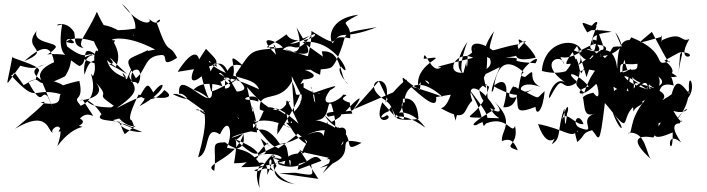

<svg xmlns="http://www.w3.org/2000/svg" viewBox="-20 -912 4033 1096"><path d="M252 -362C210 -405 230 -283 142 -443C231 -496 161 -378 352 -477C416 -580 348 -587 432 -535C493 -550 430 -669 528 -600C470 -618 479 -558 363 -647C332 -744 470 -637 357 -673C423 -727 582 -655 608 -632C476 -581 363 -592 587 -532C507 -726 573 -554 480 -609C694 -541 542 -635 706 -489C515 -603 495 -585 462 -485C444 -639 558 -591 562 -594C535 -635 579 -565 635 -677C650 -694 531 -661 615 -684C624 -692 710 -712 866 -629C763 -613 762 -594 693 -435C837 -476 776 -590 901 -598C948 -602 886 -516 991 -582C940 -682 948 -570 873 -787C914 -830 892 -742 828 -807C859 -779 786 -748 674 -892C847 -742 665 -643 778 -753C633 -726 624 -758 698 -713C528 -826 490 -735 498 -741C510 -689 527 -603 641 -530C690 -633 599 -694 533 -845C475 -711 412 -665 458 -637C392 -651 414 -693 403 -729C349 -815 258 -749 335 -773C332 -756 308 -632 353 -599C209 -616 240 -574 297 -639C316 -673 163 -661 189 -735C100 -626 285 -634 119 -563C241 -674 274 -638 289 -557C183 -512 204 -457 226 -451C278 -425 71 -508 252 -548C206 -540 198 -506 96 -537C-4 -403 16 -396 51 -590C30 -580 206 -543 203 -509C157 -414 224 -492 115 -426C39 -534 73 -487 43 -482C203 -309 154 -420 326 -375C311 -353 343 -301 212 -326C235 -332 286 -359 66 -177C260 -294 253 -154 282 -155C255 -171 369 -257 307 -77C417 -226 503 -170 412 -199C461 -190 336 -223 314 -160C494 -196 455 -227 436 -235C499 -306 559 -172 452 -343C361 -333 645 -336 507 -461C642 -329 494 -401 630 -308C470 -217 582 -230 681 -214C641 -233 662 -159 792 -158L600 -236C829 -352 519 -251 472 -343C583 -287 545 -195 660 -236C747 -143 803 -241 692 -146C614 -289 790 -115 731 -226C691 -229 801 -428 771 -372C918 -338 988 -352 918 -398C835 -288 753 -389 779 -364C820 -437 824 -440 855 -384C931 -484 942 -392 776 -306C867 -409 731 -340 635 -288C848 -428 687 -417 740 -508C806 -547 775 -405 760 -440C651 -477 786 -548 827 -627C695 -561 680 -595 767 -446C683 -426 658 -545 701 -467C535 -523 630 -636 539 -568C634 -517 673 -561 528 -624C501 -559 539 -540 511 -477C469 -537 575 -370 441 -308C383 -377 463 -319 433 -450C303 -425 286 -380 236 -455C242 -360 464 -403 265 -454L212 -465L284 -289Z M1666 74C1793 96 1762 89 1753 10C1716 -1 1598 83 1689 -48L1857 -11C1807 24 1919 -57 1821 78C1932 -33 1918 -7 1807 46C2068 -21 1852 -145 2044 -97C1922 -28 2022 -124 1906 -189C2014 -40 1942 -199 1780 -227C1870 -220 1841 -349 1872 -316C1926 -142 1864 -125 1848 -218C1796 -45 1877 -207 1734 -142C1881 -221 1975 -102 1927 -84C2021 -237 1844 -171 1946 -161C1785 -244 1849 -286 1795 -344C1765 -281 1772 -410 1753 -417C1809 -313 1728 -349 1873 -216C1964 -264 1900 -250 1948 -272C1985 -313 2087 -418 1996 -285C1969 -265 1806 -289 1853 -246C2049 -288 1980 -223 1977 -326C1882 -354 1997 -369 1940 -372C1900 -319 1788 -295 1864 -397C1979 -463 1732 -364 1706 -361C1791 -353 1763 -446 1693 -329C1836 -434 1849 -329 1706 -416C1692 -377 1693 -338 1563 -145C1562 -319 1638 -105 1641 -223C1698 -109 1552 -278 1410 -205C1511 -193 1436 -379 1608 -259C1621 -365 1599 -381 1684 -206C1500 -371 1565 -239 1463 -287C1454 -404 1575 -314 1646 -447C1689 -368 1638 -360 1726 -380C1658 -420 1750 -364 1659 -274L1645 -477C1702 -366 1715 -319 1713 -435C1715 -455 1659 -384 1739 -500C1552 -435 1894 -452 1720 -513C1960 -516 1896 -534 1707 -672C1909 -697 2002 -435 1926 -533C1895 -504 1967 -431 1967 -431C1913 -466 1940 -628 1817 -619C1842 -486 1877 -487 1935 -654C1958 -735 1945 -725 2131 -757C1926 -677 1935 -750 1879 -665C1855 -693 1858 -808 2026 -828C1891 -755 1987 -804 1979 -693C1825 -728 1963 -607 1758 -735C1759 -564 1673 -542 1807 -485C1831 -658 1784 -588 1738 -617C1813 -562 1749 -587 1607 -632C1632 -618 1732 -573 1673 -755C1753 -616 1796 -572 1594 -630C1663 -686 1660 -574 1765 -720C1603 -594 1581 -727 1596 -647L1775 -718C1803 -701 1651 -646 1616 -716C1499 -630 1463 -640 1555 -644C1567 -598 1521 -730 1556 -599C1417 -741 1586 -665 1594 -640C1400 -622 1425 -636 1326 -489C1321 -454 1434 -399 1332 -389C1273 -489 1231 -582 1192 -540C1305 -452 1430 -479 1459 -402C1357 -451 1187 -510 1290 -430C1441 -531 1236 -398 1186 -390C1140 -526 1245 -610 1284 -493C1209 -365 1232 -575 1280 -273C1237 -505 1284 -570 1374 -532C1249 -642 1344 -531 1305 -467C1275 -425 1245 -515 1230 -492C1354 -427 1263 -383 1245 -421C1245 -421 1140 -460 1085 -400C1224 -353 1183 -256 1131 -477C1061 -417 1041 -468 1156 -633C1249 -536 1260 -545 994 -502C1081 -639 1116 -609 1119 -555C1216 -580 1259 -485 1175 -564C1154 -534 1201 -526 1190 -394C1202 -247 987 -541 1003 -375C1021 -391 1107 -309 967 -374C1025 -396 1185 -223 1177 -276C1030 -284 1125 -302 1155 -264C1051 -329 1189 -219 1150 -271C1140 -245 1174 -238 1111 -14C1184 -37 1141 -206 1236 -145C1286 -256 1314 -157 1275 -69C1386 -41 1395 -116 1336 -243C1370 -222 1249 -215 1369 -150C1241 -95 1316 -150 1445 -167C1443 -336 1348 -375 1394 -342C1338 -350 1460 -386 1455 -332C1327 -379 1274 -247 1361 -274C1367 -324 1454 -313 1416 -263C1400 -212 1487 -237 1414 -170C1401 -221 1340 -167 1448 -156L1390 -415C1589 -182 1601 -328 1636 -337C1588 -278 1628 -149 1732 -88C1698 -174 1703 -106 1578 -90C1463 -259 1421 -96 1424 -214C1557 -35 1548 -87 1568 -65C1734 -174 1740 -211 1613 -211C1799 -26 1723 -192 1679 57L1815 6C1758 -72 1730 85 1571 26C1536 -36 1679 80 1520 -31C1627 37 1608 -57 1454 -27C1636 -120 1606 -119 1636 37C1655 -47 1605 45 1357 42C1484 -82 1533 22 1468 -122C1624 13 1466 -119 1512 -94C1437 -58 1484 32 1319 -119C1539 -31 1456 19 1316 20C1354 -199 1283 -57 1371 -152C1329 4 1128 22 1203 64C1220 -79 1173 -97 1265 -100C1336 -38 1391 -83 1465 25C1409 39 1519 -33 1505 87C1581 -68 1447 10 1576 93C1479 4 1470 85 1431 60C1581 10 1392 -17 1463 164C1434 13 1592 -67 1530 -20C1611 46 1491 -102 1559 37C1557 28 1501 112 1665 140C1544 110 1490 -18 1604 27C1614 -77 1777 -8 1689 -58L1797 109L1574 77Z M2162 -328C2103 -175 2235 -236 2189 -255C2141 -221 2150 -261 2197 -276C2228 -350 2360 -413 2369 -233C2159 -205 2243 -309 2408 -183C2316 -314 2180 -268 2282 -231C2302 -251 2246 -330 2292 -328C2279 -373 2339 -507 2503 -362C2532 -345 2505 -367 2322 -420C2456 -295 2474 -313 2470 -358C2692 -396 2524 -368 2582 -223C2584 -291 2664 -318 2563 -428C2567 -401 2538 -302 2497 -294C2656 -204 2620 -288 2676 -337C2633 -451 2734 -419 2807 -290C2692 -223 2659 -191 2700 -198C2761 -241 2828 -188 2629 -440C2768 -258 2719 -157 2754 -207C2875 -257 2901 -139 2920 -193C2946 -74 2837 -86 2936 -54C2911 -112 2889 -124 2845 -107C2838 -167 2925 -215 2803 -330C2902 -221 2720 -290 2716 -404C2810 -503 2705 -312 2831 -237C2522 -250 2719 -207 2772 -417C2675 -478 2621 -421 2833 -529C2762 -363 2792 -376 2799 -408C2802 -423 2818 -636 2969 -500C2926 -464 2962 -291 2853 -300C2896 -445 2854 -471 2797 -420C2978 -323 2960 -396 2921 -417C2952 -305 2895 -248 3037 -302C3040 -243 3080 -279 3089 -392C3027 -338 3084 -345 2909 -419C2844 -326 2930 -341 3033 -412C2923 -334 2914 -483 3085 -408C2964 -447 3065 -548 2978 -473C2894 -476 3086 -635 3037 -551C2820 -565 3022 -580 2865 -584C3046 -598 2855 -651 2983 -678C2855 -556 2976 -567 3038 -583C3017 -636 2910 -732 2949 -661C2768 -634 2749 -567 2800 -734C2694 -585 2772 -558 2839 -588C2704 -711 2624 -667 2701 -569C2659 -676 2723 -633 2649 -594C2657 -439 2566 -458 2648 -674C2518 -477 2669 -472 2756 -410C2723 -530 2761 -406 2761 -599C2849 -506 2618 -450 2644 -566C2597 -401 2617 -398 2677 -509C2495 -447 2570 -637 2681 -582C2488 -536 2451 -525 2499 -529C2441 -479 2401 -653 2399 -576C2577 -600 2351 -562 2367 -423C2420 -511 2467 -366 2387 -478C2382 -405 2344 -343 2464 -368C2294 -407 2259 -534 2287 -424C2351 -521 2207 -378 2180 -325C2237 -529 2006 -447 2182 -338C2226 -302 2213 -292 2233 -245C2235 -256 2304 -270 2271 -405L2001 -289L2143 -449L2243 -238Z M3349 -575C3320 -604 3261 -457 3073 -507C3087 -688 3278 -701 3301 -620C3177 -538 3157 -634 3201 -544C3188 -618 3035 -555 3217 -434C3136 -503 3092 -306 3124 -364C3208 -521 3170 -367 3277 -444C3188 -514 3276 -498 3341 -418C3253 -399 3282 -330 3383 -433C3393 -428 3414 -317 3367 -383C3244 -357 3356 -297 3274 -459C3339 -347 3284 -230 3378 -264C3270 -233 3400 -142 3291 -182C3238 -203 3280 -283 3311 -204C3258 -193 3206 -306 3181 -209C3230 -367 3227 -276 3217 -266C3217 -266 3204 -113 3202 -293C3158 -180 3189 -122 3130 -89C3176 -184 3117 -18 3051 -204C3205 -175 3246 -116 3275 -167C3301 -121 3237 -232 3275 -101C3326 -143 3297 -150 3360 -169C3400 -123 3401 -60 3433 -324C3578 -159 3528 -132 3478 -268C3601 -122 3495 -286 3662 -340C3561 -222 3598 -138 3563 -153C3670 -170 3667 -25 3699 -1C3561 -123 3629 -142 3709 -127C3745 -171 3757 -252 3701 -177C3854 -301 3584 -54 3820 -156C3823 29 3761 -179 3863 -103C3891 -75 3777 -206 3860 -208C3879 -255 3888 -166 3824 -279C3922 -246 3929 -353 3836 -222C3941 -324 3908 -474 3901 -346C3967 -409 3898 -535 3915 -374C3842 -481 3829 -432 3804 -339C3833 -416 3842 -365 3668 -298C3809 -340 3823 -391 3607 -439C3591 -350 3658 -478 3676 -426L3672 -348C3461 -439 3721 -232 3684 -431C3749 -369 3755 -456 3737 -476C3798 -431 3721 -409 3671 -402C3682 -480 3726 -320 3732 -286C3752 -348 3713 -455 3826 -424C3799 -553 3767 -452 3845 -476C3728 -547 3677 -617 3653 -532C3837 -441 3854 -507 3773 -566C3927 -651 3861 -629 3850 -464C3876 -729 3850 -555 3869 -615C3999 -604 3822 -531 3915 -689C3862 -667 3879 -738 3760 -683C3751 -643 3763 -739 3753 -701C3596 -657 3617 -657 3701 -730C3733 -673 3809 -520 3801 -564C3698 -523 3807 -609 3584 -699C3526 -626 3593 -502 3492 -728C3566 -641 3512 -486 3637 -440C3555 -388 3632 -385 3576 -496C3538 -385 3590 -383 3596 -275C3613 -326 3715 -306 3577 -386C3414 -469 3508 -242 3482 -417C3551 -374 3565 -354 3582 -519C3465 -445 3463 -576 3411 -598C3404 -500 3371 -546 3315 -383C3208 -463 3332 -431 3271 -577C3191 -510 3348 -507 3274 -649C3119 -445 3324 -637 3188 -479C3272 -551 3234 -471 3322 -518C3515 -491 3510 -424 3504 -521C3332 -689 3335 -522 3522 -468C3513 -585 3524 -534 3619 -548C3621 -473 3564 -567 3447 -440C3599 -437 3466 -547 3671 -403C3470 -465 3530 -538 3593 -680C3503 -707 3505 -571 3503 -510C3498 -647 3397 -686 3298 -493L3243 -629C3305 -605 3448 -551 3525 -646C3446 -650 3503 -638 3411 -560C3359 -684 3316 -568 3386 -763C3329 -757 3271 -827 3332 -727C3411 -761 3401 -829 3347 -750C3295 -730 3393 -750 3472 -730C3276 -710 3396 -643 3415 -588C3319 -721 3377 -694 3430 -646C3386 -705 3281 -594 3276 -630C3341 -496 3392 -621 3388 -750C3412 -672 3444 -624 3412 -627C3277 -531 3546 -644 3389 -657C3453 -571 3235 -663 3381 -621L3287 -609L3328 -472L3354 -547Z"/></svg>

Font: CISF Camouflage Kit
Style: Mdz
Weight: 400
Designer: Robert Jablonski, Jasper
Foundry: Cannot Into Space Fonts
Version: Version 1.270